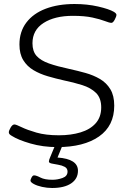

<svg xmlns="http://www.w3.org/2000/svg" viewBox="-20 -728 640 958"><path d="M266 6Q194 6 132 -12Q70 -30 39 -50Q32 -54 28 -58Q24 -62 24 -68Q24 -76 33 -91.5Q42 -107 52 -107Q60 -107 87.5 -93.5Q115 -80 161.5 -66.5Q208 -53 274 -53Q334 -53 382 -67.5Q430 -82 457.5 -113Q485 -144 485 -192Q485 -239 459 -264.5Q433 -290 390 -303.5Q347 -317 298 -327Q258 -336 218.5 -347.5Q179 -359 147 -378Q115 -397 96 -428Q77 -459 77 -506Q77 -570 111.5 -615.5Q146 -661 208 -684.5Q270 -708 352 -708Q415 -708 469.5 -695.5Q524 -683 548 -669Q561 -661 561 -654Q561 -646 552.5 -630Q544 -614 536 -614Q526 -614 503 -623Q480 -632 441 -640.5Q402 -649 344 -649Q253 -649 197.5 -613.5Q142 -578 142 -512Q142 -472 162.5 -449Q183 -426 224 -411.5Q265 -397 326 -384Q367 -375 406.5 -364Q446 -353 478.5 -334Q511 -315 530.5 -283Q550 -251 550 -201Q550 -100 474 -47Q398 6 266 6ZM240 210Q215 210 190 204.5Q165 199 148.5 190Q132 181 132 173Q132 168 137.5 157.5Q143 147 150 147Q161 147 182 158Q203 169 242 169Q267 169 292 160Q317 151 317 128Q317 112 303 104.5Q289 97 270.5 94Q252 91 238 88Q224 85 224 78Q224 70 230.5 56Q237 42 255 -3H292L267 58Q369 65 369 124Q369 164 335 187Q301 210 240 210Z"/></svg>

Font: Asap Expanded Expanded Light
Style: Italic
Weight: 300
Width: 7
Italic angle: -6°
Designer: Pablo Cosgaya
Foundry: Omnibus-Type
Version: Version 3.001; ttfautohint (v1.8.4.7-5d5b)